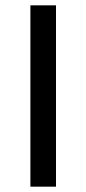

<svg xmlns="http://www.w3.org/2000/svg" viewBox="-20 -700 324 720"><path d="M94 0V-680H190V0Z"/></svg>

Font: Palanquin Medium
Style: Regular
Weight: 500
Designer: Pria Ravichandran
Version: Version 1.0.4